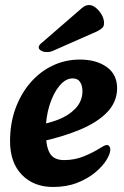

<svg xmlns="http://www.w3.org/2000/svg" viewBox="-20 -728 495 764"><path d="M191 16Q114 16 67 -32.5Q20 -81 20 -166Q20 -237 41.5 -296Q63 -355 101 -399Q139 -443 189.5 -467Q240 -491 298 -491Q363 -491 404.5 -461.5Q446 -432 446 -377Q446 -323 407 -282Q368 -241 297 -211.5Q226 -182 131 -162L118 -229Q168 -235 210.5 -251.5Q253 -268 279.5 -295.5Q306 -323 308 -360Q309 -385 299.5 -400.5Q290 -416 269 -416Q241 -416 216.5 -386.5Q192 -357 177 -309Q162 -261 162 -206Q162 -148 177.5 -119.5Q193 -91 235 -91Q278 -91 315 -106.5Q352 -122 377 -138Q385 -143 392.5 -147Q400 -151 405 -151Q411 -151 415 -146Q419 -141 419 -134Q419 -116 403.5 -91Q388 -66 358.5 -41.5Q329 -17 287 -0.5Q245 16 191 16ZM142 -554Q134 -546 134 -540Q134 -532 143.5 -526.5Q153 -521 164 -521Q171 -521 176.5 -521.5Q182 -522 189 -525L368 -604Q381 -611 387.5 -617.5Q394 -624 394 -636Q394 -653 384.5 -669.5Q375 -686 361.5 -697Q348 -708 334 -708Q320 -708 306 -696Z"/></svg>

Font: Alkatra SemiBold
Style: Regular
Weight: 600
Designer: Suman Bhandary
Version: Version 1.100;gftools[0.9.22]